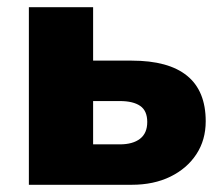

<svg xmlns="http://www.w3.org/2000/svg" viewBox="-20 -512 613 532"><path d="M60 0V-492H238V-344H345Q447 -344 498.5 -302Q550 -260 550 -176Q550 -124 524 -84.5Q498 -45 452 -22.5Q406 0 345 0ZM238 -112H312Q348 -112 368 -127.5Q388 -143 388 -174Q388 -205 368.5 -218.5Q349 -232 312 -232H238Z"/></svg>

Font: Nunito Sans 12pt Black
Style: Regular
Weight: 900
Designer: Vernon Adams
Foundry: Vernon Adams
Version: Version 3.101;gftools[0.9.27]